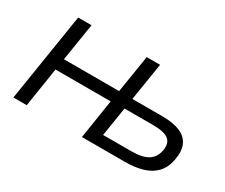

<svg xmlns="http://www.w3.org/2000/svg" viewBox="-114 -1019 1562 1332"><g transform="rotate(30 667.0 -352.5)"><path d="M76 0 188 -705H295L247 -405H689L737 -705H844L796 -404H1036Q1122 -404 1177.5 -381Q1233 -358 1255 -309.5Q1277 -261 1262 -184Q1249 -118 1210.5 -77.5Q1172 -37 1111 -18.5Q1050 0 970 0H625L674 -314H232L183 0ZM745 -86H971Q1057 -86 1101.5 -113Q1146 -140 1159 -198Q1171 -262 1136 -290.5Q1101 -319 1013 -319H782Z"/></g></svg>

Font: Nunito Sans 7pt SemiExpanded Medium
Style: Italic
Weight: 500
Width: 6
Italic angle: -9°
Designer: Vernon Adams
Foundry: Vernon Adams
Version: Version 3.101;gftools[0.9.27]